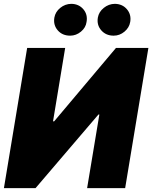

<svg xmlns="http://www.w3.org/2000/svg" viewBox="-31 -976 790 996"><path d="M109.9 -727.5H307.1L244.1 -346.7H250L570.8 -727.5H738.8L618.2 0H420.9L484.4 -381.8H479.5L153.3 0H-10.7ZM333 -791Q292.5 -791 268.6 -818.6Q244.6 -846.2 251 -884.8Q256.3 -914.6 281.5 -935.1Q306.6 -955.6 338.9 -956.1Q377.9 -955.6 401.4 -928Q424.8 -900.4 418 -862.3Q414.1 -832.5 388.9 -811.8Q363.8 -791 333 -791ZM558.6 -791Q518.6 -791 494.4 -818.6Q470.2 -846.2 476.6 -884.8Q481.9 -914.6 507.3 -935.1Q532.7 -955.6 564.5 -956.1Q604 -955.6 627.4 -928Q650.9 -900.4 644.5 -862.3Q639.6 -832.5 614.7 -811.8Q589.8 -791 558.6 -791Z"/></svg>

Font: Inter Tight Black
Style: Italic
Weight: 900
Italic angle: -9.39999°
Designer: Rasmus Andersson
Foundry: rsms
Version: Version 3.004; ttfautohint (v1.8.4.7-5d5b)